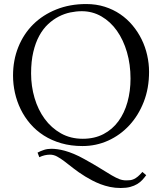

<svg xmlns="http://www.w3.org/2000/svg" viewBox="-20 -713 804 956"><path d="M708 159.2Q699.2 171.4 688.7 182.9Q678.2 194.3 663.3 203.4Q648.4 212.4 628.4 217.8Q608.4 223.1 581.1 223.1Q552.7 223.1 527.6 217.8Q502.4 212.4 480.2 203.9Q458 195.3 439 185.3Q419.9 175.3 404.8 166Q370.1 144.5 345.2 124.8Q320.3 105 300.5 90.1Q280.8 75.2 263.9 66.2Q247.1 57.1 229 57.1Q201.7 57.1 175.8 69.8L167 46.9Q182.6 38.6 199.5 33.2Q216.3 27.8 235.8 27.8Q249 27.8 265.9 30Q282.7 32.2 303.2 37.8Q323.7 43.5 347.9 53.5Q372.1 63.5 399.9 79.1Q450.2 106.9 482.4 127.2Q514.6 147.5 536.6 160.2Q558.6 172.9 574.5 179Q590.3 185.1 608.9 185.1Q619.1 185.1 628.2 184.1Q637.2 183.1 646.7 178.7Q656.2 174.3 666.3 166Q676.3 157.7 689 143.1ZM44.9 -336.9Q44.9 -413.6 71.3 -479Q97.7 -544.4 145.5 -591.8Q193.4 -639.2 260.5 -666Q327.6 -692.9 409.2 -692.9Q459 -692.9 501.5 -679.4Q543.9 -666 578.6 -642.3Q613.3 -618.7 640.1 -586.4Q667 -554.2 685.3 -516.8Q703.6 -479.5 712.9 -438Q722.2 -396.5 722.2 -355Q722.2 -273.4 695.8 -205.8Q669.4 -138.2 624 -89.1Q578.6 -40 518.6 -12.9Q458.5 14.2 391.1 14.2Q333 14.2 284.9 0.2Q236.8 -13.7 198.2 -38.3Q159.7 -63 130.9 -96.4Q102.1 -129.9 83 -168.9Q64 -208 54.4 -250.7Q44.9 -293.5 44.9 -336.9ZM134.8 -347.2Q134.8 -283.7 152.1 -225.1Q169.4 -166.5 202.4 -121.3Q235.4 -76.2 283.2 -49.1Q331.1 -22 392.1 -22Q450.7 -22 495.4 -45.4Q540 -68.8 569.8 -109.6Q599.6 -150.4 614.7 -204.8Q629.9 -259.3 629.9 -321.8Q629.9 -392.1 612.1 -453.4Q594.2 -514.6 562 -560.1Q529.8 -605.5 485.1 -631.3Q440.4 -657.2 387.2 -657.2Q359.4 -657.2 330.1 -651.1Q300.8 -645 272.7 -630.6Q244.6 -616.2 219.5 -592.8Q194.3 -569.3 175.5 -534.9Q156.7 -500.5 145.8 -454.1Q134.8 -407.7 134.8 -347.2Z"/></svg>

Font: Simonetta
Style: Regular
Weight: 400
Designer: Gayaneh Bagdasaryan
Foundry: BrownFox
Version: Version 1.001